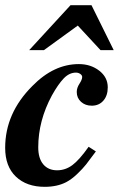

<svg xmlns="http://www.w3.org/2000/svg" viewBox="-25 -710 489 743"><path d="M318 -142 346 -124Q321 -90 308 -73.5Q295 -57 273.5 -36.5Q252 -16 231 -5Q196 13 148 13Q78 13 36.5 -26.5Q-5 -66 -5 -138Q-5 -272 100 -377Q183 -462 280 -462Q326 -462 359 -436.5Q392 -411 392 -372Q392 -340 375 -320.5Q358 -301 330 -301Q305 -301 288.5 -316Q272 -331 272 -354Q272 -370 282.5 -386Q293 -402 293 -412Q293 -419 285.5 -424Q278 -429 269 -429Q243 -429 221.5 -406.5Q200 -384 176 -341Q123 -243 123 -140Q123 -97 142.5 -74Q162 -51 196 -51Q228 -51 255 -71Q282 -91 318 -142ZM364 -516 276 -611 145 -516H88L248 -690H329L415 -516Z"/></svg>

Font: STIX
Style: Bold Italic
Weight: 700
Italic angle: -16.33°
Designer: MicroPress Inc., with final additions and corrections provided by Coen Hoffman, Elsevier (retired)
Version: Version 1.1.1